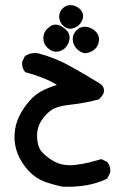

<svg xmlns="http://www.w3.org/2000/svg" viewBox="-20 -403 540 746"><path d="M222.7 322.3Q187 314.9 152.8 302.7Q117.7 289.6 90.3 259.8Q64 231 48.8 194.8Q34.2 157.7 36.6 118.7Q39.1 79.6 55.2 47.4Q70.8 16.1 95.2 -11.7Q120.1 -40 153.8 -55.2Q161.1 -58.6 169.2 -61.8Q177.2 -64.9 185.3 -67.9Q193.4 -70.8 201.2 -73.2Q195.3 -76.7 189.2 -80.1Q183.1 -83.5 177 -86.7Q170.9 -89.8 164.8 -92.5Q158.7 -95.2 152.8 -97.7Q118.2 -111.8 81.5 -121.6L78.6 -122.1L76.7 -124.5Q64 -139.6 66.4 -162.1V-163.6L67.4 -165.5L75.2 -182.1L76.2 -184.1L78.1 -185.5Q98.1 -199.7 127 -196.3H127.9L128.4 -195.8Q192.4 -179.2 250 -147.5Q306.6 -116.2 361.3 -82.5Q366.7 -79.6 370.4 -76.9Q374 -74.2 377 -70.8Q387.2 -57.1 383.3 -43.9Q379.4 -30.8 364.7 -18.1L363.3 -16.6L360.8 -16.1Q308.6 -2 252.4 3.9Q200.2 9.3 177.2 26.4Q153.8 43.9 138.7 69.3Q124 94.2 124 122.1Q124 129.4 124.5 136Q125 142.6 126 148.4Q127 154.3 128.2 159.4Q129.4 164.6 131.3 168.9Q134.3 177.2 142.6 187Q150.9 196.8 164.1 207Q177.7 217.8 190.9 224.6Q204.1 231.4 217.3 234.9Q243.7 241.2 271.5 237.8Q278.3 236.8 285.4 235.8Q292.5 234.9 298.8 233.9Q305.2 232.9 311.3 231.4Q317.4 230 323.2 229Q347.2 223.1 370.1 216.3L374 215.3L377.4 216.8L395 225.6L397 226.6L398.4 228.5Q410.6 244.1 408.2 266.6L407.7 268.6L407.2 270L397.5 288.6L395.5 291.5L392.6 293Q373.5 301.8 353.3 307.9Q333 314 311.5 317.4Q269 324.2 224.1 322.3H223.6ZM310.5 -196.3Q305.7 -196.8 301 -198.5Q296.4 -200.2 292.2 -202.4Q288.1 -204.6 284.2 -207.8Q280.3 -210.9 276.9 -214.8Q262.7 -230.5 262.7 -251Q262.7 -257.8 264.4 -264.2Q266.1 -270.5 269.8 -276.1Q273.4 -281.7 278.3 -286.6Q294.4 -301.3 314.9 -298.8Q334.5 -296.4 350.1 -282.2Q366.7 -266.6 364.3 -244.1Q361.8 -222.7 346.2 -210Q332 -198.7 312.5 -196.3H311.5ZM195.8 -202.1Q178.2 -203.6 163.6 -218.3Q148.4 -233.4 148.4 -254.9Q148.4 -257.8 148.7 -260.3Q148.9 -262.7 149.4 -265.4Q149.9 -268.1 150.9 -270.5Q151.9 -272.9 152.8 -275.4Q153.8 -277.8 155.3 -280.3Q156.7 -282.7 158.2 -284.9Q159.7 -287.1 161.6 -289.1Q163.6 -291 165.5 -293Q183.6 -310.5 203.1 -306.6Q220.7 -302.7 236.3 -287.6Q253.9 -271 249.5 -248Q245.1 -227.1 231 -214.8Q216.8 -202.1 196.3 -202.1ZM250.5 -291Q245.1 -292 239.7 -293.9Q234.4 -295.9 230 -299.3Q225.6 -302.7 221.7 -307.1Q215.8 -314 212.9 -322Q210 -330.1 210 -338.9Q210 -345.2 211.7 -351.1Q213.4 -356.9 216.8 -362.1Q220.2 -367.2 224.6 -371.6Q239.7 -385.3 259.8 -382.8Q264.2 -382.3 268.3 -380.9Q272.5 -379.4 276.6 -377.4Q280.8 -375.5 284.4 -373Q288.1 -370.6 291 -367.2Q305.2 -353 302.2 -334Q298.8 -316.4 285.6 -304.7Q272.5 -293.5 252.9 -291H252Z"/></svg>

Font: NaikaiFont
Style: Bold
Weight: 700
Version: Version 1.89